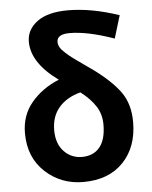

<svg xmlns="http://www.w3.org/2000/svg" viewBox="-56 -859 728 919"><g transform="rotate(-5 307.5 -399.5)"><path d="M311.5 -106.4Q366.2 -106.4 396.5 -143.1Q426.8 -179.7 426.8 -252Q426.8 -301.8 401.9 -340.3Q377 -378.9 330.1 -415Q263.7 -397.5 226.6 -354.5Q189.5 -311.5 189.5 -245.1Q189.5 -180.7 224.6 -143.6Q259.8 -106.4 311.5 -106.4ZM549.8 -766.6 516.6 -657.2Q389.6 -702.1 303.7 -702.1Q242.2 -702.1 242.2 -665Q242.2 -651.4 249.5 -638.7Q256.8 -626 275.4 -609.4Q293.9 -592.8 308.1 -582.5Q322.3 -572.3 354.5 -549.3Q386.7 -526.4 402.3 -515.6Q487.3 -453.1 528.3 -395.5Q569.3 -337.9 569.3 -252Q569.3 -131.8 499.5 -59.1Q429.7 13.7 307.6 13.7Q200.2 13.7 124.5 -56.6Q48.8 -127 48.8 -243.2Q48.8 -329.1 100.1 -390.1Q151.4 -451.2 232.4 -484.4Q105.5 -576.2 105.5 -677.7Q105.5 -735.4 156.2 -773.4Q207 -811.5 304.7 -811.5Q417 -811.5 549.8 -766.6Z"/></g></svg>

Font: Bpmf Zihi Sans Bold
Style: Bold
Weight: 700
Foundry: But Ko
Version: Version 1.320